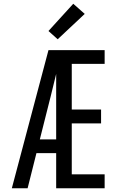

<svg xmlns="http://www.w3.org/2000/svg" viewBox="-20 -1002 640 1022"><path d="M43 0 238 -735H309Q295 -674 280 -612.5Q265 -551 250 -490L192 -260H279V-187H174L127 0ZM279 0V-735H537V-662H362V-419H518V-345H362V-74H537V0ZM287 -793 238 -837 370 -982 431 -928Z"/></svg>

Font: Nova
Style: Regular
Weight: 400
Monospace: yes
Designer: Belleve Invis
Foundry: Belleve Invis
Version: Version 24.1.4; ttfautohint (v1.8.4)